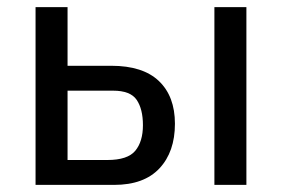

<svg xmlns="http://www.w3.org/2000/svg" viewBox="-20 -520 793 540"><path d="M80 -500H170V-70H282Q339 -70 360.5 -96Q382 -122 382 -168Q382 -213 364.5 -239Q347 -265 298 -265H105V-335H293Q382 -335 427 -292Q472 -249 472 -172Q472 -93 428.5 -46.5Q385 0 301 0H80ZM583 -500H673V0H583Z"/></svg>

Font: Moderustic
Style: Regular
Weight: 400
Designer: Tural Alisoy
Foundry: TAFT Foundry
Version: Version 2.120